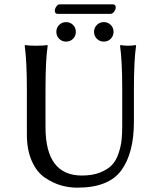

<svg xmlns="http://www.w3.org/2000/svg" viewBox="-20 -856 732 886"><path d="M253 -677Q240 -690 240 -709Q240 -728 253 -741Q266 -754 285 -754Q304 -754 317 -741Q330 -728 330 -709Q330 -690 317 -677Q304 -664 285 -664Q266 -664 253 -677ZM427 -677Q414 -690 414 -709Q414 -728 427 -741Q440 -754 459 -754Q478 -754 491 -741Q504 -728 504 -709Q504 -690 491 -677Q478 -664 459 -664Q440 -664 427 -677ZM544 -445Q544 -574 534 -645L536 -648Q554 -645 571 -645Q588 -645 606 -648L608 -645Q598 -579 598 -445V-295Q598 -149 539.5 -69.5Q481 10 337 10Q298 10 261.5 -0.5Q225 -11 187.5 -36Q150 -61 127 -112.5Q104 -164 104 -236V-445Q104 -574 94 -645L96 -648Q114 -645 147 -645Q180 -645 198 -648L200 -645Q190 -579 190 -445V-269Q190 -46 358 -46Q407 -46 442 -60Q477 -74 496.5 -94.5Q516 -115 527 -148Q538 -181 541 -209.5Q544 -238 544 -277ZM490 -792H246Q233 -792 233 -807Q233 -816 240 -826Q247 -836 255 -836H500Q514 -836 514 -822Q514 -812 506.5 -802Q499 -792 490 -792Z"/></svg>

Font: Libertinus Sans
Style: Regular
Weight: 400
Designer: Philipp H. Poll
Foundry: Khaled Hosny
Version: Version 6.1